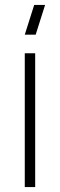

<svg xmlns="http://www.w3.org/2000/svg" viewBox="-20 -755 242 775"><path d="M124 -615H80L118 -735H162ZM80 0V-540H122V0Z"/></svg>

Font: Manrope ExtraLight ExtraLight
Style: Regular
Weight: 250
Version: Version 4.501